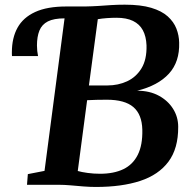

<svg xmlns="http://www.w3.org/2000/svg" viewBox="-20 -770 798 800"><path d="M379.5 9Q354.5 9 327 6.8Q299.5 4.5 273.5 2.2Q247.5 0 226.5 0H92.5L96 -44.5L165.5 -58L249 -693.5L234.5 -718L256 -743H334.5Q363.5 -743.5 389.8 -745.2Q416 -747 442.8 -748.8Q469.5 -750.5 500 -750.5Q566.5 -750.5 610 -737.5Q653.5 -724.5 678.8 -701.8Q704 -679 715 -650.8Q726 -622.5 726.5 -592.5Q729 -512.5 683.8 -463Q638.5 -413.5 551.5 -392Q603.5 -392 641.8 -371.2Q680 -350.5 701.2 -316.5Q722.5 -282.5 722.5 -241.5Q723 -151.5 682 -96.5Q641 -41.5 564.2 -16.2Q487.5 9 379.5 9ZM350.5 -414Q367 -414 387 -414Q407 -414 428 -414Q472 -414 509.5 -431.2Q547 -448.5 569.5 -485.2Q592 -522 590.5 -581Q589 -618.5 575.2 -644Q561.5 -669.5 534.2 -682.8Q507 -696 465.5 -696Q446 -696 425.2 -694.5Q404.5 -693 387.5 -690ZM397 -46Q454 -46 493.8 -65Q533.5 -84 554 -124.8Q574.5 -165.5 573 -229.5Q571.5 -293 535.8 -323.8Q500 -354.5 425 -354.5Q403 -354.5 381.8 -354Q360.5 -353.5 343 -352.5L304 -57.5Q319.5 -53 344.8 -49.5Q370 -46 397 -46ZM30 -536.5Q29.5 -541 29.5 -544.5Q29.5 -548 29.5 -552.5Q29.5 -612 53 -654.5Q76.5 -697 126.5 -720Q176.5 -743 256 -743L249 -693.5Q204.5 -693.5 179.5 -680.8Q154.5 -668 144.2 -642.5Q134 -617 134 -580.5Q134 -569 135.2 -557.8Q136.5 -546.5 138.5 -536.5Z"/></svg>

Font: Merriweather 28pt
Style: Bold Italic
Weight: 700
Italic angle: -7.8°
Version: Version 2.101